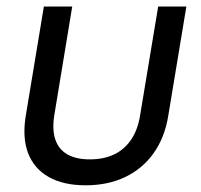

<svg xmlns="http://www.w3.org/2000/svg" viewBox="-20 -549 607 579"><path d="M238.3 9.8Q171.4 9.8 127.2 -15.1Q83 -40 64.9 -86.7Q46.9 -133.3 57.6 -199.2L112.3 -529.3H197.8L144 -203.1Q136.7 -158.7 146.7 -128.7Q156.7 -98.6 183.1 -83.5Q209.5 -68.4 251 -68.4Q293 -68.4 324.5 -83.5Q356 -98.6 376 -128.7Q396 -158.7 402.8 -203.1L457 -529.3H542L487.3 -199.2Q476.6 -133.8 443.1 -86.9Q409.7 -40 357.4 -15.1Q305.2 9.8 238.3 9.8Z"/></svg>

Font: Inter 24pt
Style: Italic
Weight: 400
Italic angle: -9.3988°
Designer: Rasmus Andersson
Foundry: rsms
Version: Version 4.001;git-66647c0bb